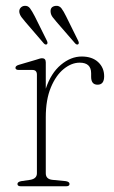

<svg xmlns="http://www.w3.org/2000/svg" viewBox="-20 -651 397 671"><path d="M140 -433V-341Q158 -395.5 192.8 -424.5Q227.5 -453.5 265.5 -453.5Q302 -453.5 323 -434Q344 -414.5 344 -384.5Q344 -355 321 -355Q298.5 -355 298.5 -382.5V-395Q298.5 -432 258.5 -432Q230 -432 202.8 -410Q175.5 -388 157.8 -345.5Q140 -303 140 -241V-45.5Q140 -25 163 -22.5L209.5 -18Q223 -16 223 -8Q223 0 211 0H53Q41 0 41 -8Q41 -15.5 54.5 -18L85.5 -22.5Q109 -26.5 109 -45.5V-390Q109 -406.5 93.5 -406.5H46Q34 -406.5 34 -414Q34 -421 46 -424.5L105.5 -442Q113 -444.5 118.2 -446Q123.5 -447.5 127 -447.5Q140 -447.5 140 -433ZM101.5 -594 144 -508.5Q148 -500 144 -496.5Q139 -493 133 -499.5L68.5 -574.5Q61 -583 55 -591.2Q49 -599.5 47.5 -608.5Q46.5 -617.5 51.8 -623.5Q57 -629.5 65 -630.5Q77.5 -632 85 -621.8Q92.5 -611.5 101.5 -594ZM211 -594 253 -509Q257.5 -500 253.5 -496.5Q248.5 -493 242.5 -499.5L177.5 -574.5Q170 -583 164 -591Q158 -599 157 -608Q154.5 -628 174.5 -630.5Q187 -632 194.8 -621.8Q202.5 -611.5 211 -594Z"/></svg>

Font: Fraunces 72pt S050 Thin
Style: Regular
Weight: 100
Version: Version 1.000; ttfautohint (v1.8.3)